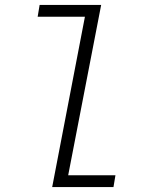

<svg xmlns="http://www.w3.org/2000/svg" viewBox="-20 -760 640 780"><path d="M325 -692H133L141 -740H391L257 -48H449L441 0H192Z"/></svg>

Font: IBM Plex Mono Light
Style: Italic
Weight: 300
Italic angle: -9°
Monospace: yes
Designer: Mike Abbink, Paul van der Laan, Pieter van Rosmalen
Foundry: Bold Monday
Version: Version 2.3